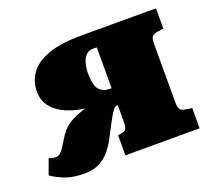

<svg xmlns="http://www.w3.org/2000/svg" viewBox="-97 -647 869 785"><g transform="rotate(-20 338.0 -254.5)"><path d="M149 13Q95 13 61.5 -0.5Q28 -14 5 -30L29 -96Q36 -94 43 -92Q50 -90 58 -90Q68 -90 76 -96Q84 -102 93 -115Q102 -128 116 -151Q128 -172 144 -187.5Q160 -203 182.5 -214.5Q205 -226 236 -235V-237Q194 -242 157.5 -258Q121 -274 99 -301.5Q77 -329 77 -369Q77 -413 102.5 -448Q128 -483 183 -502.5Q238 -522 327 -522H651V-434L624 -430Q605 -427 599.5 -418Q594 -409 594 -389V-133Q594 -113 599.5 -104Q605 -95 624 -92L651 -88V0H328V-87L344 -90Q360 -93 364.5 -102Q369 -111 369 -132V-203Q367 -203 365.5 -203Q364 -203 362 -202.5Q360 -202 358 -201Q352 -199 342.5 -184Q333 -169 321 -146.5Q309 -124 295 -97Q279 -64 258.5 -39Q238 -14 211 -0.5Q184 13 149 13ZM364 -277H369V-454Q365 -455 361 -455Q357 -455 352 -455Q335 -455 323 -443.5Q311 -432 305 -412Q299 -392 299 -367Q299 -316 315 -296.5Q331 -277 364 -277Z"/></g></svg>

Font: Literata 18pt Black
Style: Regular
Weight: 900
Designer: Latin by Veronika Burian and Jose Scaglione. Greek by Irene Vlachou. Cyrillic by Vera Evstafieva.
Foundry: TypeTogether
Version: Version 3.103;gftools[0.9.29]